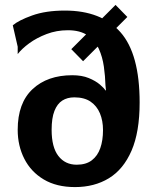

<svg xmlns="http://www.w3.org/2000/svg" viewBox="-20 -751 638 781"><path d="M285 10Q210 10 158 -21Q106 -52 79 -105Q52 -158 52 -223Q52 -332 112.5 -388.5Q173 -445 274 -445Q313 -445 341 -433.5Q369 -422 386.5 -407Q404 -392 409 -383L411 -384L409 -404Q408 -441 402.5 -480Q397 -519 382 -552.5Q367 -586 336.5 -607Q306 -628 256 -628Q210 -628 169.5 -612.5Q129 -597 99 -575Q69 -553 52 -531V-561L32 -648Q55 -668 110.5 -688Q166 -708 244 -708Q392 -708 470 -620Q548 -532 548 -334Q548 -214 515 -138Q482 -62 423 -26Q364 10 285 10ZM292 -81Q330 -81 353.5 -99Q377 -117 388 -148.5Q399 -180 399 -222Q399 -260 386.5 -290Q374 -320 348.5 -337.5Q323 -355 282 -355Q254 -355 233.5 -342Q213 -329 201.5 -300Q190 -271 190 -223Q190 -152 217.5 -116.5Q245 -81 292 -81ZM318 -502 270 -551 450 -731 498 -682Z"/></svg>

Font: Red Rose SemiBold
Style: Regular
Weight: 600
Designer: Jaikishan Patel
Version: Version 2.000